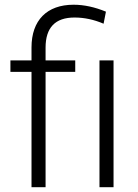

<svg xmlns="http://www.w3.org/2000/svg" viewBox="-20 -780 577 800"><path d="M169.9 0V-480.5H293.5V-528.3H169.9V-581.5C169.9 -665 210 -707 290.5 -707C331.5 -707 372.1 -698.2 411.6 -681.2L421.4 -731.4C375 -750.5 330.1 -760.3 286.6 -760.3C175.3 -760.3 111.3 -695.3 111.3 -582.5V-528.3H23.4V-480.5H111.3V0ZM453.1 -528.3H394.5V0H453.1Z"/></svg>

Font: Shabnam Thin
Style: Regular
Weight: 100
Foundry: DejaVu fonts team - Redesigned by Saber Rastikerdar - Based on Vazir font
Version: Version 5.0.1